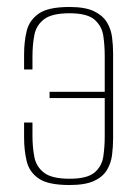

<svg xmlns="http://www.w3.org/2000/svg" viewBox="-20 -523 393 550"><path d="M179 7Q118 7 91 -11.5Q64 -30 56.5 -61Q49 -92 49 -129V-172H73V-134Q73 -101 78.5 -73Q84 -45 106.5 -28Q129 -11 179 -11Q230 -11 251 -29Q272 -47 276 -75Q280 -103 280 -132V-242H122V-260H280V-363Q280 -392 276 -420Q272 -448 251 -466.5Q230 -485 179 -485Q129 -485 106.5 -468Q84 -451 78.5 -423Q73 -395 73 -361V-324H49V-367Q49 -404 56.5 -434.5Q64 -465 91 -484Q118 -503 179 -503Q224 -503 249 -491Q274 -479 286 -459.5Q298 -440 301 -416.5Q304 -393 304 -369V-127Q304 -103 301 -79Q298 -55 286 -35.5Q274 -16 249 -4.5Q224 7 179 7Z"/></svg>

Font: Alumni Sans Thin
Style: Regular
Weight: 100
Designer: Robert E. Leuschke
Foundry: Robert E. Leuschke
Version: Version 1.018